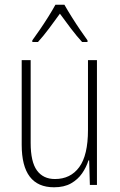

<svg xmlns="http://www.w3.org/2000/svg" viewBox="-20 -784 507 814"><path d="M391 -529V0H361L358 -104H355Q346 -75 328 -49Q310 -23 281 -6.5Q252 10 209 10Q72 10 72 -170V-529H110V-178Q110 -98 136.5 -61.5Q163 -25 213 -25Q279 -25 316 -75.5Q353 -126 353 -233V-529ZM253 -764Q266 -741 284.5 -711.5Q303 -682 321.5 -655Q340 -628 351 -613V-606H328Q305 -631 280 -664Q255 -697 234 -726Q214 -698 188.5 -664Q163 -630 141 -606H117V-613Q131 -632 149.5 -659Q168 -686 185.5 -714Q203 -742 215 -764Z"/></svg>

Font: Noto Sans Gujarati UI Condensed ExtraLight
Style: Regular
Weight: 200
Width: 3
Designer: Jelle Bosma - Monotype Design Team, Universal Thirst
Foundry: Monotype Imaging Inc.
Version: Version 2.106; ttfautohint (v1.8.4.7-5d5b)